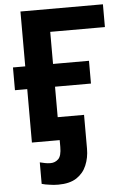

<svg xmlns="http://www.w3.org/2000/svg" viewBox="-62 -758 683 1042"><g transform="rotate(-5 279.5 -237.0)"><path d="M212.9 240.2Q187 240.2 165 236.3Q141.1 233.4 123 228V110.8Q146 116.2 151.4 117.2Q165 120.1 181.2 120.1Q205.6 120.1 223.6 103Q241.2 85.9 241.2 37.1V0H89.8V-291H22.9V-415H89.8V-713.9H539.1V-589.8H241.2V-415H437V-291H241.2V-125H384.8V59.1Q384.8 108.9 367.2 149.9Q350.6 190.4 312.5 215.8Q274.9 240.2 212.9 240.2Z"/></g></svg>

Font: Droid Sans Thai
Style: Bold
Weight: 700
Designer: Steve Matteson
Foundry: Ascender Corporation
Version: Version 1.00